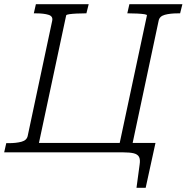

<svg xmlns="http://www.w3.org/2000/svg" viewBox="-39 -730 894 920"><path d="M551 0H530L540 -45H706L659 170H615L630 59Q634 34 627 21.5Q620 9 601.5 4.5Q583 0 551 0ZM548 0H116L125 -45H557ZM-19 0 -9 -44H2Q39 -44 64.5 -51Q90 -58 94 -80L211 -630Q216 -652 193.5 -659Q171 -666 134 -666H123L133 -710H386L375 -666H367Q348 -666 327.5 -665Q307 -664 293 -662Q279 -660 278 -656L138 0ZM587 0H525L665 -656Q666 -660 652.5 -662Q639 -664 619 -665Q599 -666 580 -666H571L581 -710H835L824 -666H813Q776 -666 750.5 -659Q725 -652 721 -630Z"/></svg>

Font: Roboto Serif ExtraLight
Style: Italic
Weight: 250
Italic angle: -10°
Designer: Greg Gazdowicz
Foundry: Commercial Type
Version: Version 1.008